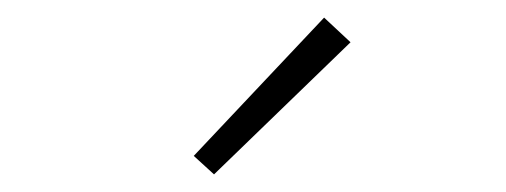

<svg xmlns="http://www.w3.org/2000/svg" viewBox="-20 -772 574 218"><path d="M223 -574 378 -724 348 -752 200 -595Z"/></svg>

Font: Source Sans Pro Light
Style: Regular
Weight: 300
Designer: Paul D. Hunt
Foundry: Adobe Systems Incorporated
Version: Version 3.006;hotconv 1.0.111;makeotfexe 2.5.65597